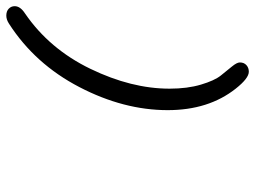

<svg xmlns="http://www.w3.org/2000/svg" viewBox="-121 -613 817 615"><g transform="rotate(-90 287.5 -305.5)"><path d="M242.2 -176.8Q242.2 -317.9 316.2 -460Q390.1 -602.1 519 -685.1Q532.2 -693.8 544.9 -693.8Q559.1 -693.8 567.1 -686Q575.2 -678.2 575.2 -667Q575.2 -648.9 551.8 -633.8Q438 -555.7 374.5 -424.3Q311 -293 311 -170.9Q311 -113.8 324 -70.3Q336.9 -26.9 353 -6.8Q369.1 13.2 382.1 29.1Q395 44.9 395 54.2Q395 67.4 386.5 75.2Q377.9 83 365.2 83Q344.2 83 311 41Q242.2 -45.9 242.2 -176.8Z"/></g></svg>

Font: CMU Typewriter Text
Style: Italic
Weight: 500
Italic angle: -14.04°
Version: Version 0.7.0